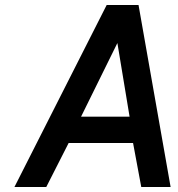

<svg xmlns="http://www.w3.org/2000/svg" viewBox="-20 -752 717 772"><path d="M306 -283H501L452 -579ZM38 0 409 -732H537L666 0H548L515 -177H256L166 0Z"/></svg>

Font: Exo
Style: Demi Bold Italic
Weight: 600
Designer: Natanael Gama
Version: Version 1